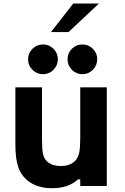

<svg xmlns="http://www.w3.org/2000/svg" viewBox="-20 -1022 686 1055"><path d="M259.8 -845.7 382.3 -1002.4H523.4L356.4 -845.7ZM216.8 -614.3Q182.6 -614.3 158.4 -638.2Q134.3 -662.1 134.3 -696.8Q134.3 -730 158.4 -753.9Q182.6 -777.8 216.8 -777.8Q250 -777.8 273.9 -753.9Q297.9 -730 297.9 -696.8Q297.9 -662.6 273.9 -638.4Q250 -614.3 216.8 -614.3ZM433.1 -614.3Q398.9 -614.3 375 -638.4Q351.1 -662.6 351.1 -696.8Q351.1 -730 375 -753.9Q398.9 -777.8 433.1 -777.8Q466.3 -777.8 490.2 -753.9Q514.2 -730 514.2 -696.8Q514.2 -662.6 490.2 -638.4Q466.3 -614.3 433.1 -614.3ZM265.6 12.2Q186 12.2 134.3 -27.8Q96.2 -57.6 80.3 -104Q64.5 -150.4 64.5 -229V-542H210.9V-252.4Q210.9 -200.2 216.3 -176Q221.7 -151.9 236.8 -136.7Q263.2 -109.9 315.4 -109.9Q372.1 -109.9 398.9 -145.5Q411.1 -161.6 416 -187.5Q420.9 -213.4 420.9 -264.6V-542H566.9V0H420.9V-36.6H408.7Q356.9 12.2 265.6 12.2Z"/></svg>

Font: Acari Sans Neue Black
Style: Regular
Weight: 900
Designer: Alfredo Marco Pradil
Foundry: Alfredo Marco Pradil
Version: Version 1.045;June 16, 2019;FontCreator 11.5.0.2425 64-bit; 